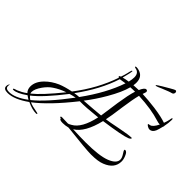

<svg xmlns="http://www.w3.org/2000/svg" viewBox="-409 -1100 1575 1575"><g transform="rotate(45 378.5 -312.5)"><path d="M-152 183Q-200 183 -200 152Q-200 130 -187 120Q-190 130 -190 140Q-190 169 -150 169Q-82 169 9 101Q0 96 -8 90.5Q-16 85 -23 80Q-96 132 -137 132Q-144 132 -144 128Q-144 122 -134 119Q-130 118 -124.5 116Q-119 114 -112 112Q-95 105 -75.5 94.5Q-56 84 -36 69Q-58 47 -58 13Q-58 -44 -6 -96Q37 -139 98 -166Q144 -185 213 -199Q344 -370 405 -551Q397 -554 397 -559Q397 -565 411 -570Q422 -601 429 -631Q430 -640 437 -662Q438 -669 445 -669Q446 -668 446 -667Q446 -648 426 -574Q456 -582 485 -586Q489 -603 491 -617Q493 -631 493 -643Q493 -696 445 -703Q436 -705 436 -709Q436 -715 447 -715Q459 -715 474 -711Q536 -694 536 -624Q536 -609 533 -592L592 -595Q613 -643 632 -643Q647 -643 647 -627Q647 -622 637 -595Q669 -594 706 -590.5Q743 -587 785 -582Q835 -575 870.5 -567Q906 -559 928 -551Q938 -577 943 -601Q944 -608 945.5 -617Q947 -626 954 -626Q957 -626 957 -612Q957 -578 948 -534Q949 -533 949 -532Q949 -528 946 -526Q935 -481 928 -464Q912 -428 882 -428Q872 -428 857.5 -436.5Q843 -445 843 -452Q843 -454 861 -457Q887 -462 914 -517Q897 -517 876 -524Q776 -556 627 -563Q612 -505 597 -399Q589 -339 582.5 -298Q576 -257 571 -235Q600 -238 703 -259Q793 -277 828 -277Q831 -277 831 -275Q831 -265 812 -256Q765 -236 565 -208Q524 -38 439 13Q483 15 519.5 16Q556 17 585 17Q744 17 816.5 -11.5Q889 -40 889 -85Q889 -105 872 -131Q855 -157 855 -162Q855 -169 862 -169Q881 -169 895 -134Q907 -106 907 -82Q907 1 813 38Q770 56 688 56Q659 56 587.5 49.5Q516 43 402 30Q372 38 342 38Q306 38 304 24L305 21H302Q293 21 293 13Q293 8 307 8Q318 8 340.5 9Q363 10 375 10Q382 10 404 -3Q481 -45 515 -201Q450 -194 400 -190.5Q350 -187 315 -188Q235 -87 165.5 -15Q96 57 38 101Q51 108 74.5 114Q98 120 132 126Q141 127 141 132Q141 137 131 137Q87 137 27 109Q-77 183 -152 183ZM334 -214Q438 -221 521 -229L545 -398Q553 -450 561.5 -491.5Q570 -533 580 -564H578Q565 -564 552 -563.5Q539 -563 527 -562Q508 -488 446 -381Q394 -291 334 -214ZM236 -203Q262 -208 287 -209Q421 -394 476 -557Q422 -548 419 -548Q365 -379 236 -203ZM21 92Q125 9 270 -185Q255 -182 241 -178.5Q227 -175 213 -171Q147 -86 92 -26Q37 34 -7 68Q3 80 21 92ZM-16 54Q58 -5 185 -162Q128 -143 81 -111Q47 -89 16 -46Q-19 4 -19 38Q-19 46 -16 54ZM667 -719Q662 -719 662 -722Q662 -724 678.5 -735Q695 -746 707 -753Q715 -758 730 -766.5Q745 -775 761.5 -785Q778 -795 791 -801.5Q804 -808 808 -808Q814 -808 817 -803Q820 -798 820 -793Q820 -786 816.5 -779.5Q813 -773 805 -770Q798 -768 789 -765.5Q780 -763 773 -760Q758 -754 745.5 -749Q733 -744 718 -738Q700 -730 686.5 -724.5Q673 -719 667 -719Z"/></g></svg>

Font: Love Light
Style: Regular
Weight: 400
Designer: Robert E. Leuschke
Foundry: Robert E. Leuschke
Version: Version 1.010; ttfautohint (v1.8.3)